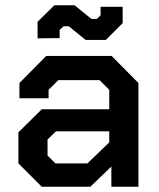

<svg xmlns="http://www.w3.org/2000/svg" viewBox="-20 -711 607 731"><path d="M50 -89V-207L139 -295H396V-369L359 -406H202L165 -369V-337H54V-395L156 -498H405L507 -395V0H404V-77L324 0H139ZM313 -89 396 -169V-211H193L161 -180V-119L191 -89ZM242 -611H222L207 -597V-566L123 -565V-628L187 -691H264L328 -639H349L363 -653V-685H447V-623L383 -559H306Z"/></svg>

Font: Chakra Petch SemiBold
Style: Regular
Weight: 600
Designer: Katatrad Aksorn Co.,Ltd.
Foundry: Cadson Demak Co.,Ltd.
Version: Version 1.000; ttfautohint (v1.6)